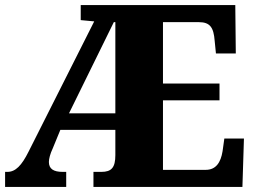

<svg xmlns="http://www.w3.org/2000/svg" viewBox="-20 -734 1002 754"><path d="M0 0H240V-59H226C190 -59 172 -71 172 -98C172 -110 177 -130 187 -151L217 -224H433V-125C433 -76 418 -59 378 -59H347V0H932L938 -190H861L854 -140C847 -96 828 -67 788 -67H620V-340H842V-406H620V-647H761C805 -647 819 -626 823 -574L828 -524H906L904 -714H297V-655L350 -650L92 -138C65 -84 41 -59 9 -59H0ZM251 -289 427 -647H433V-289Z"/></svg>

Font: Noto Serif Georgian SemiCondensed Black
Style: Regular
Weight: 900
Width: 4
Designer: Monotype Design Team, Akaki Razmadze
Foundry: Google LLC
Version: Version 2.003